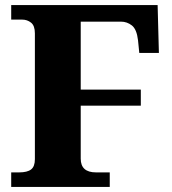

<svg xmlns="http://www.w3.org/2000/svg" viewBox="-20 -734 674 754"><path d="M24 0V-57H55Q87 -57 102 -68.5Q117 -80 117 -109V-603Q117 -633 102 -645Q87 -657 67 -657H24V-714H599L604 -526H527L522 -576Q517 -619 498 -634Q479 -649 455 -649H297V-382H533V-319H297V-111Q297 -57 357 -57H411V0Z"/></svg>

Font: Noto Serif Devanagari ExtraBold
Style: Regular
Weight: 800
Designer: Universal Thirst, Indian Type Foundry and the Monotype Design Team
Foundry: Monotype Imaging Inc.
Version: Version 2.004; ttfautohint (v1.8.4.7-5d5b)